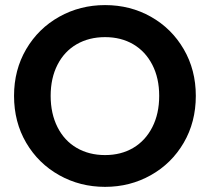

<svg xmlns="http://www.w3.org/2000/svg" viewBox="-20 -728 825 755"><path d="M35.2 -351.1Q35.2 -453.1 83 -534.7Q130.9 -616.2 212.9 -662.1Q294.9 -708 393.1 -708Q492.2 -708 573.5 -662.1Q654.8 -616.2 702.4 -534.7Q750 -453.1 750 -351.1Q750 -248 702.4 -166.5Q654.8 -85 573 -39.1Q491.2 6.8 393.1 6.8Q294.9 6.8 212.9 -39.1Q130.9 -85 83 -166.5Q35.2 -248 35.2 -351.1ZM179.2 -351.1Q179.2 -281.2 206.1 -228Q232.9 -174.8 281.5 -146.5Q330.1 -118.2 393.1 -118.2Q456.1 -118.2 503.9 -146.5Q551.8 -174.8 578.9 -227.8Q606 -280.8 606 -351.1Q606 -420.9 578.9 -473.4Q551.8 -525.9 503.9 -554Q456.1 -582 393.1 -582Q330.1 -582 281.5 -554Q232.9 -525.9 206.1 -473.4Q179.2 -420.9 179.2 -351.1Z"/></svg>

Font: Poppins SemiBold
Style: Regular
Weight: 600
Designer: Ninad Kale (Devanagari), Jonny Pinhorn (Latin)
Foundry: Indian Type Foundry
Version: 4.004